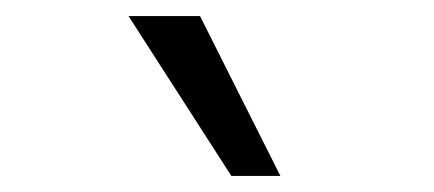

<svg xmlns="http://www.w3.org/2000/svg" viewBox="-20 -774 540 239"><path d="M268 -555 140 -754H229L329 -555Z"/></svg>

Font: Nunito Sans 10pt
Style: Italic
Weight: 400
Italic angle: -9°
Designer: Vernon Adams
Foundry: Vernon Adams
Version: Version 3.101;gftools[0.9.27]